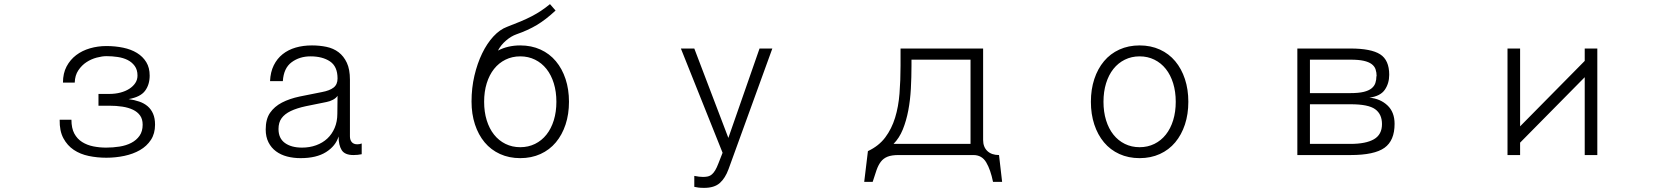

<svg xmlns="http://www.w3.org/2000/svg" viewBox="-20 -711 8040 930"><path d="M731 -107Q731 -64 711 -33.5Q691 -3 658 16Q625 35 582.5 44Q540 53 495 53Q451 53 410 44.5Q369 36 337.5 15Q306 -6 287 -41.5Q268 -77 269 -131H326Q326 -90 340 -64Q354 -38 378 -23Q402 -8 432 -2Q462 4 494 4Q527 4 559 -1Q591 -6 616 -19Q641 -32 656 -53.5Q671 -75 671 -107Q671 -134 658.5 -151.5Q646 -169 624 -179.5Q602 -190 572.5 -194.5Q543 -199 509 -199H457V-256H509Q538 -256 563 -262.5Q588 -269 606.5 -281Q625 -293 635.5 -309Q646 -325 646 -345Q646 -373 632.5 -391.5Q619 -410 598 -420.5Q577 -431 550 -435Q523 -439 496 -439Q475 -439 448.5 -432Q422 -425 399 -410Q376 -395 359.5 -370.5Q343 -346 342 -311H285Q285 -356 302.5 -389Q320 -422 349 -444Q378 -466 416 -477Q454 -488 495 -488Q538 -488 576.5 -480Q615 -472 643.5 -454.5Q672 -437 688.5 -410Q705 -383 705 -345Q705 -301 682.5 -271Q660 -241 603 -231Q631 -227 654.5 -219Q678 -211 695 -196.5Q712 -182 721.5 -160Q731 -138 731 -107Z M1615 -247Q1608 -236 1593 -228Q1578 -220 1562 -217Q1505 -206 1461 -196.5Q1417 -187 1388 -173Q1359 -159 1344 -138.5Q1329 -118 1329 -86Q1329 -41 1360 -18.5Q1391 4 1443 4Q1480 4 1511.5 -7.5Q1543 -19 1565.5 -40Q1588 -61 1601 -91.5Q1614 -122 1614 -160ZM1732 36Q1721 38 1712.5 39Q1704 40 1692 40Q1650 40 1635 16Q1620 -8 1620 -50Q1606 -4 1559.5 25.5Q1513 55 1436 55Q1401 55 1370.5 47Q1340 39 1317 22Q1294 5 1280.5 -21.5Q1267 -48 1267 -84Q1267 -134 1288 -164.5Q1309 -195 1345.5 -214Q1382 -233 1431.5 -243.5Q1481 -254 1539 -265Q1577 -272 1596 -287Q1615 -302 1615 -331Q1615 -389 1578.5 -413.5Q1542 -438 1484 -438Q1431 -438 1392.5 -409.5Q1354 -381 1350 -318H1288Q1290 -362 1306 -394.5Q1322 -427 1349 -448.5Q1376 -470 1412 -480.5Q1448 -491 1491 -491Q1528 -491 1561.5 -484Q1595 -477 1620 -458Q1645 -439 1660 -407Q1675 -375 1675 -325V-51Q1675 -33 1684 -22.5Q1693 -12 1711 -12Q1716 -12 1721.5 -13Q1727 -14 1732 -16Z M2675 -218Q2675 -267 2662.5 -307.5Q2650 -348 2627 -377Q2604 -406 2571.5 -422Q2539 -438 2500 -438Q2461 -438 2428.5 -422Q2396 -406 2373 -377Q2350 -348 2337.5 -307.5Q2325 -267 2325 -218Q2325 -169 2337.5 -128.5Q2350 -88 2373 -59Q2396 -30 2428.5 -14Q2461 2 2500 2Q2539 2 2571.5 -14Q2604 -30 2627 -59Q2650 -88 2662.5 -128.5Q2675 -169 2675 -218ZM2736 -218Q2736 -158 2719.5 -108Q2703 -58 2672.5 -21.5Q2642 15 2598 35Q2554 55 2500 55Q2446 55 2402 35Q2358 15 2327.5 -21.5Q2297 -58 2280.5 -108.5Q2264 -159 2264 -219Q2264 -285 2278 -344.5Q2292 -404 2315.5 -452.5Q2339 -501 2370 -534.5Q2401 -568 2436 -581Q2473 -595 2502.5 -607.5Q2532 -620 2556 -632.5Q2580 -645 2601 -659Q2622 -673 2644 -691L2671 -660Q2624 -616 2580.5 -590Q2537 -564 2482 -545Q2456 -536 2431 -514.5Q2406 -493 2392 -466Q2440 -491 2500 -491Q2554 -491 2598 -471Q2642 -451 2672.5 -414.5Q2703 -378 2719.5 -328Q2736 -278 2736 -218Z M3721 -476 3509 108Q3493 152 3466.5 175.5Q3440 199 3391 199Q3373 199 3362.5 197.5Q3352 196 3343 194V141Q3368 146 3385 146Q3399 146 3409.5 143.5Q3420 141 3428.5 133.5Q3437 126 3444.5 113.5Q3452 101 3460 80L3480 29L3278 -476H3343L3508 -43L3659 -476Z M4681 -14V-422H4395V-393Q4395 -337 4392 -281.5Q4389 -226 4379.5 -176Q4370 -126 4353 -84Q4336 -42 4308 -14ZM4834 170H4790Q4778 111 4757 75.5Q4736 40 4695 40H4332Q4299 40 4279 48Q4259 56 4246.5 72.5Q4234 89 4225.5 113.5Q4217 138 4207 170H4166L4184 21Q4237 -4 4268 -45.5Q4299 -87 4315.5 -140.5Q4332 -194 4337 -258Q4342 -322 4342 -393V-476H4742V-33Q4742 1 4762.5 20.5Q4783 40 4819 40Z M5675 -218Q5675 -267 5662.5 -307.5Q5650 -348 5627 -377Q5604 -406 5571.5 -422Q5539 -438 5500 -438Q5461 -438 5428.5 -422Q5396 -406 5373 -377Q5350 -348 5337.5 -307.5Q5325 -267 5325 -218Q5325 -169 5337.5 -128.5Q5350 -88 5373 -59Q5396 -30 5428.5 -14Q5461 2 5500 2Q5539 2 5571.5 -14Q5604 -30 5627 -59Q5650 -88 5662.5 -128.5Q5675 -169 5675 -218ZM5736 -218Q5736 -158 5719.5 -108Q5703 -58 5672.5 -21.5Q5642 15 5598 35Q5554 55 5500 55Q5446 55 5402 35Q5358 15 5327.5 -21.5Q5297 -58 5280.5 -108Q5264 -158 5264 -218Q5264 -278 5280.5 -328Q5297 -378 5327.5 -414.5Q5358 -451 5402 -471Q5446 -491 5500 -491Q5554 -491 5598 -471Q5642 -451 5672.5 -414.5Q5703 -378 5719.5 -328Q5736 -278 5736 -218Z M6674 -110Q6674 -158 6641 -182Q6608 -206 6522 -206H6325V-14H6521Q6596 -14 6635 -36.5Q6674 -59 6674 -110ZM6648 -342Q6648 -360 6643 -375Q6638 -390 6624 -400.5Q6610 -411 6585.5 -416.5Q6561 -422 6522 -422H6325V-260H6521Q6561 -260 6585.5 -266Q6610 -272 6623.5 -283Q6637 -294 6642 -309Q6647 -324 6647 -342ZM6735 -111Q6735 -30 6686 5Q6637 40 6522 40H6264V-476H6521Q6621 -476 6665 -448Q6709 -420 6709 -349Q6709 -307 6687.5 -276Q6666 -245 6613 -238Q6666 -233 6700.5 -200.5Q6735 -168 6735 -111Z M7717 40H7656V-337L7343 -20V40H7282V-476H7343V-99L7656 -416V-476H7717Z"/></svg>

Font: NanumGothicCoding
Style: Regular
Weight: 400
Monospace: yes
Designer: Kwon Bruce; Nicolas Noh; Sung-woo Choi; Go-un Cha; Soo-hyun Park;
Foundry: NHN Corporation
Version: Version 2.000;PS 1;hotconv 1.0.49;makeotf.lib2.0.14853